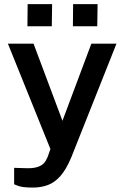

<svg xmlns="http://www.w3.org/2000/svg" viewBox="-20 -724 590 910"><path d="M136 165Q86.5 165 66.8 157.2Q47 149.5 47 149.5V71.5L99 73Q130.5 74.5 150.2 69.5Q170 64.5 181 55.8Q192 47 197.2 37.2Q202.5 27.5 205.5 20.5L219 -17.5L17.5 -517H139L276 -151.5L413 -517H532L319 19Q295 77.5 267.2 109.2Q239.5 141 206.8 153Q174 165 136 165ZM325.5 -599.5 326.5 -704.5H442.5L441 -599.5ZM110 -599.5 111 -704.5H227L225.5 -599.5Z"/></svg>

Font: Public Sans SemiBold
Style: Regular
Weight: 600
Designer: The Public Sans Project Authors: Dan O. Williams and USWDS (Libre Franklin designed by Pablo Impallari and Rodrigo Fuenz
Version: Version 1.007